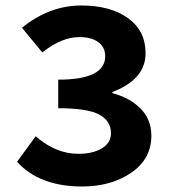

<svg xmlns="http://www.w3.org/2000/svg" viewBox="-20 -667 640 699"><path d="M279 12Q124 12 42 -78L110 -171Q183 -107 265 -107Q318 -107 351 -127Q384 -147 384 -182Q384 -227 341 -250Q298 -273 192 -273V-377Q363 -377 363 -462Q363 -495 338 -513.5Q313 -532 269 -532Q204 -532 134 -476L60 -566Q160 -647 276 -647Q382 -647 446 -601Q510 -555 510 -473Q510 -378 389 -332V-328Q453 -311 492 -271.5Q531 -232 531 -173Q531 -88 457.5 -38Q384 12 279 12Z"/></svg>

Font: TypoPRO Source Code Pro
Style: Bold
Weight: 700
Monospace: yes
Designer: Paul D. Hunt, Teo Tuominen
Foundry: Adobe Systems Incorporated
Version: Version 2.010;PS 1.0;hotconv 1.0.84;makeotf.lib2.5.63406